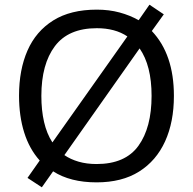

<svg xmlns="http://www.w3.org/2000/svg" viewBox="-20 -766 821 817"><path d="M720 -358Q720 -247 682.5 -164.5Q645 -82 572 -36Q499 10 391 10Q279 10 206 -37L158 31L97 -9L149 -83Q105 -132 83 -202Q61 -272 61 -359Q61 -469 97 -551Q133 -633 206.5 -679Q280 -725 392 -725Q444 -725 488.5 -713Q533 -701 570 -680L616 -746L677 -705L626 -634Q720 -535 720 -358ZM156 -358Q156 -297 167.5 -247Q179 -197 203 -160L522 -611Q470 -646 392 -646Q271 -646 213.5 -569.5Q156 -493 156 -358ZM625 -358Q625 -487 574 -560L254 -106Q280 -88 314.5 -78Q349 -68 391 -68Q513 -68 569 -145.5Q625 -223 625 -358Z"/></svg>

Font: Noto Sans Avestan
Style: Regular
Weight: 400
Designer: Monotype Design Team
Foundry: Monotype Imaging Inc.
Version: Version 2.003; ttfautohint (v1.8.4.7-5d5b)